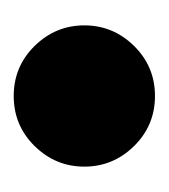

<svg xmlns="http://www.w3.org/2000/svg" viewBox="-3 -223 246 280"><g transform="rotate(90 120.0 -83.0)"><path d="M223 -83Q223 -41 193 -10.5Q163 20 120 20Q77 20 47 -10.5Q17 -41 17 -83Q17 -125 47 -155.5Q77 -186 120 -186Q163 -186 193 -155.5Q223 -125 223 -83Z"/></g></svg>

Font: Fira Sans Black
Style: Regular
Weight: 900
Designer: Carrois Corporate & Edenspiekermann AG
Foundry: Carrois Corporate GbR & Edenspiekermann AG
Version: Version 4.203